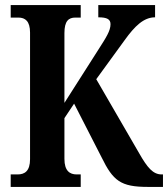

<svg xmlns="http://www.w3.org/2000/svg" viewBox="-20 -734 660 754"><path d="M22 0H297V-49H281C254 -49 233 -63 233 -110V-270L271 -327L379 -116C424 -24 454 0 560 0H620V-49H615C581 -49 559 -75 526 -133L358 -423L470 -577C509 -631 544 -666 589 -666V-714H366V-666C401 -666 414 -658 414 -639C414 -613 397 -587 365 -537L233 -330V-604C233 -651 249 -665 276 -665H297V-714H22V-665H52C79 -665 98 -651 98 -606V-109C98 -62 77 -49 49 -49H22Z"/></svg>

Font: Noto Serif Tamil ExtraCondensed
Style: Bold Italic
Weight: 700
Width: 2
Italic angle: -12°
Designer: Indian Type Foundry, Tom Grace, and the Monotype Design Team
Foundry: Monotype Imaging Inc.
Version: Version 2.003